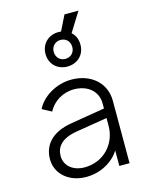

<svg xmlns="http://www.w3.org/2000/svg" viewBox="-134 -993 841 1088"><g transform="rotate(-15 286.5 -449.0)"><path d="M293 -620C349 -620 396 -658 396 -721C396 -752 386 -776 366 -795C365 -795 365 -795 364 -796L435 -910H353L309 -821C304 -822 298 -822 293 -822C237 -822 191 -782 191 -721C191 -658 238 -620 293 -620ZM293 -665C264 -665 239 -686 239 -721C239 -754 264 -776 293 -776C324 -776 348 -755 348 -720C348 -687 324 -665 293 -665ZM235 12C300 12 355 -12 395 -48C410 -61 422 -76 431 -91V0H491V-367C491 -470 410 -543 294 -543C203 -543 119 -489 89 -425L143 -396C171 -449 227 -486 294 -486C375 -486 431 -438 431 -367V-337L232 -304C109 -284 61 -216 61 -138C61 -50 136 12 235 12ZM431 -281V-235C431 -132 354 -43 239 -43C172 -43 124 -83 124 -140C124 -193 157 -236 248 -251Z"/></g></svg>

Font: Plus Jakarta Sans Light
Style: Regular
Weight: 300
Designer: Gumpita Rahayu
Foundry: Tokotype
Version: Version 2.071;gftools[0.9.30]